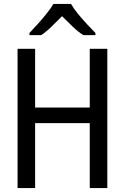

<svg xmlns="http://www.w3.org/2000/svg" viewBox="-20 -964 640 984"><path d="M70 0V-714H160V-413H440V-714H530V0H440V-333H160V0ZM131 -795Q150 -815 173.5 -841Q197 -867 219 -894.5Q241 -922 254 -944H344Q356 -922 378.5 -894.5Q401 -867 425.5 -840.5Q450 -814 469 -795V-784H407Q381 -800 353 -827Q325 -854 298 -881Q271 -854 244 -827.5Q217 -801 191 -784H131Z"/></svg>

Font: Noto Sans Mono
Style: Regular
Weight: 400
Designer: Monotype Design Team
Foundry: Monotype Imaging Inc.
Version: Version 2.014